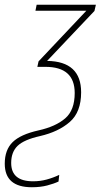

<svg xmlns="http://www.w3.org/2000/svg" viewBox="-70 -547 424 807"><path d="M176 216 179 188Q154 200 126.5 207.5Q99 215 69 215Q-23 215 -23 138Q-23 92 4 66Q31 40 98 25Q176 7 223.5 -34.5Q271 -76 271 -159Q271 -289 128 -291L327 -501L333 -527H84L79 -502H293L92 -289L87 -266H121Q244 -266 244 -156Q244 -84 204 -49.5Q164 -15 92 1Q16 18 -17 50.5Q-50 83 -50 141Q-50 240 64 240Q100 240 128.5 232.5Q157 225 176 216Z"/></svg>

Font: Noto Sans Display SemiCondensed Thin
Style: Italic
Weight: 250
Width: 4
Designer: Monotype Design team
Foundry: Monotype Imaging Inc.
Version: 1.000